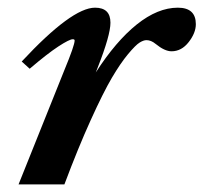

<svg xmlns="http://www.w3.org/2000/svg" viewBox="-20 -485 535 505"><path d="M28.8 0 149.4 -300.8Q176.3 -365.7 176.3 -378.4Q176.3 -381.8 171.4 -381.8Q162.6 -381.8 133.5 -362.8Q104.5 -343.8 58.1 -304.2L37.1 -323.2Q168.9 -464.8 230 -464.8Q270.5 -464.8 270.5 -425.3Q270.5 -392.6 237.3 -308.1L231.9 -294.4Q284.7 -376.5 339.8 -420.7Q395 -464.8 447.8 -464.8Q495.1 -464.8 495.1 -421.4Q495.1 -398.4 476.3 -374.3Q457.5 -350.1 431.2 -350.1Q413.1 -350.1 389.2 -369.6Q377.4 -379.4 365.2 -379.4Q357.4 -379.4 347.2 -373Q336.9 -366.7 316.9 -342.8Q296.9 -318.8 274.2 -280.3Q251.5 -241.7 218.5 -168.9Q185.5 -96.2 149.4 0Z"/></svg>

Font: Elstob 6pt
Style: Italic
Weight: 700
Italic angle: -20°
Designer: Peter S. Baker
Version: Version 1.015